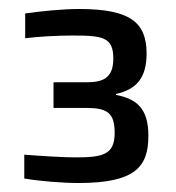

<svg xmlns="http://www.w3.org/2000/svg" viewBox="-20 -823 391 427"><path d="M155 -416C282 -416 310 -453 310 -521C310 -583 283 -603 238 -612V-614C282 -624 306 -648 306 -704C306 -773 270 -803 156 -803C120 -803 69 -798 36 -793V-738C68 -742 111 -744 142 -744C209 -744 232 -740 232 -693C232 -648 208 -640 171 -640H99V-583H171C219 -583 235 -572 235 -527C235 -478 207 -473 147 -473C120 -473 73 -476 34 -479V-426C69 -420 119 -416 155 -416Z"/></svg>

Font: Saira UNSAM Medium
Style: Regular
Weight: 500
Designer: Hector Gatti with collaboration of the Omnibus-Type team
Foundry: Omnibus-Type
Version: Version 0.072;PS 000.072;hotconv 1.0.88;makeotf.lib2.5.64775